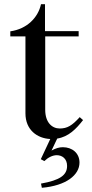

<svg xmlns="http://www.w3.org/2000/svg" viewBox="-20 -650 436 913"><path d="M375 -79 359 -93C323 -53 300 -39 264 -39C227 -39 195 -68 195 -128V-477H354V-502H194V-630H175C161 -566 108 -512 29 -501V-477H101V-111C101 -32 157 8 219 11L174 107L191 116C208 99 230 88 250 88C275 88 299 104 299 139C299 183 265 207 175 223L179 243C295 233 358 182 358 123C358 78 323 50 279 50C261 50 245 55 225 66L252 9C307 0 342 -37 375 -79Z"/></svg>

Font: Ortica Linear
Style: Regular
Weight: 400
Designer: Benedetta Bovani
Foundry: Collletttivo
Version: Version 2.000;Glyphs 3.1.2 (3151)